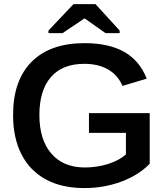

<svg xmlns="http://www.w3.org/2000/svg" viewBox="-20 -909 818 938"><path d="M394.5 -90.8Q454.6 -90.8 509.3 -108.4Q564 -126 595.2 -154.8V-259.8H414.6V-356.4H711.4V-108.9Q656.7 -52.7 572 -21.5Q487.3 9.8 392.1 9.8Q281.7 9.8 203.9 -32.5Q126 -74.7 85 -154.8Q43.9 -234.9 43.9 -347.2Q43.9 -516.1 134.5 -607.2Q225.1 -698.2 393.1 -698.2Q511.7 -698.2 586.9 -655.5Q662.1 -612.8 696.8 -524.9L578.6 -489.3Q554.7 -543.5 506.8 -570.3Q459 -597.2 392.1 -597.2Q284.7 -597.2 228.5 -532.2Q172.4 -467.3 172.4 -347.2Q172.4 -226.1 231 -158.4Q289.6 -90.8 394.5 -90.8ZM216.8 -747.1V-759.8L338.9 -888.7H446.8L564.5 -759.8V-747.1H495.6L394 -818.8H392.1L285.6 -747.1Z"/></svg>

Font: Arimo SemiBold
Style: Regular
Weight: 600
Designer: Steve Matteson
Foundry: Monotype Imaging Inc.
Version: Version 1.33